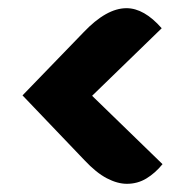

<svg xmlns="http://www.w3.org/2000/svg" viewBox="-20 -504 457 469"><path d="M184 -425Q240 -484 289 -484Q332 -484 375 -435L205 -270L377 -103Q359 -81 337.5 -68Q316 -55 290 -55Q267 -55 241 -68.5Q215 -82 186 -113L35 -271Z"/></svg>

Font: Kenia
Style: Regular
Weight: 400
Designer: Julia Petretta
Foundry: Julia Petretta
Version: Version 1.001